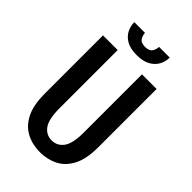

<svg xmlns="http://www.w3.org/2000/svg" viewBox="-261 -969 1073 1073"><g transform="rotate(45 275.0 -432.5)"><path d="M275.5 11Q216.5 11 168.5 -13.5Q120.5 -38 92 -93Q63.5 -148 63.5 -239.5V-700H179.5V-240.5Q179.5 -154.5 205.5 -118.2Q231.5 -82 275.5 -82Q319.5 -82 345.5 -118.2Q371.5 -154.5 371.5 -240.5V-700H487V-239.5Q487 -148 458.8 -93Q430.5 -38 382.5 -13.5Q334.5 11 275.5 11ZM274 -755Q224 -755 193.5 -772.5Q163 -790 149 -817.5Q135 -845 135 -876H219.5Q219.5 -857 231 -838.8Q242.5 -820.5 275 -820.5Q308 -820.5 319.2 -838.8Q330.5 -857 330.5 -876H415Q415 -845 400.5 -817.5Q386 -790 355 -772.5Q324 -755 274 -755Z"/></g></svg>

Font: Trispace SemiCondensed Medium
Style: Regular
Weight: 500
Width: 4
Designer: Tyler Finck
Foundry: Etcetera Type Company
Version: Version 1.210; ttfautohint (v1.8.3)